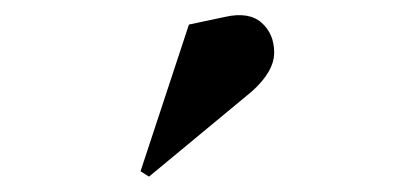

<svg xmlns="http://www.w3.org/2000/svg" viewBox="-20 -755 540 250"><path d="M163 -532 226 -723 273 -733Q304 -740 320.5 -725.5Q337 -711 337 -686.5Q337 -662 308 -636L174 -525Z"/></svg>

Font: Abril Fatface
Style: Regular
Weight: 400
Designer: Veronika Burian, Jos Scaglione
Foundry: TypeTogether
Version: Version 1.001